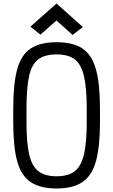

<svg xmlns="http://www.w3.org/2000/svg" viewBox="-20 -1053 640 1087"><path d="M300 14Q208 14 154 -22Q100 -58 77.5 -139.5Q55 -221 55 -360V-440Q55 -579 77.5 -661Q100 -743 154 -778.5Q208 -814 300 -814Q393 -814 446.5 -778.5Q500 -743 523 -661Q546 -579 546 -440V-360Q546 -221 523 -139.5Q500 -58 446.5 -22Q393 14 300 14ZM300 -55Q366 -55 402.5 -83Q439 -111 455 -177.5Q471 -244 471 -360V-440Q471 -557 455 -623.5Q439 -690 402.5 -717.5Q366 -745 300 -745Q235 -745 197.5 -717.5Q160 -690 145 -623.5Q130 -557 130 -440V-360Q130 -244 145.5 -177.5Q161 -111 198.5 -83Q236 -55 300 -55ZM391 -855 300 -937 209 -857 152 -902 300 -1033 449 -900Z"/></svg>

Font: Victor Mono
Style: Regular
Weight: 400
Monospace: yes
Designer: Rune Bjørnerås
Version: Version 1.561;gftools[0.9.30]